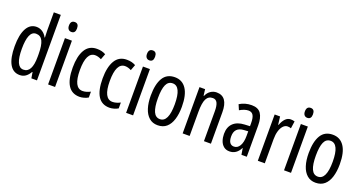

<svg xmlns="http://www.w3.org/2000/svg" viewBox="-41 -1422 3937 2093"><g transform="rotate(20 1927.5 -375.0)"><path d="M199 10Q122 10 82 -61Q42 -132 42 -268Q42 -402 82 -474.5Q122 -547 196 -547Q233 -547 264.5 -526.5Q296 -506 316 -468H320Q317 -513 317 -542V-760H398V0H333L322 -68H317Q295 -30 266.5 -10Q238 10 199 10ZM218 -59Q317 -59 317 -244V-274Q317 -378 293 -426.5Q269 -475 216 -475Q169 -475 147 -422Q125 -369 125 -268Q125 -59 218 -59Z M569 -739Q615 -739 615 -681Q615 -624 569 -624Q547 -624 534 -639Q521 -654 521 -681Q521 -739 569 -739ZM608 -537V0H527V-537Z M894 10Q716 10 716 -265Q716 -397 760.5 -472Q805 -547 896 -547Q928 -547 953 -540.5Q978 -534 999 -522L974 -455Q936 -475 902 -475Q799 -475 799 -266Q799 -61 903 -61Q925 -61 947.5 -67.5Q970 -74 993 -86V-18Q972 -5 944.5 2.5Q917 10 894 10Z M1241 10Q1063 10 1063 -265Q1063 -397 1107.5 -472Q1152 -547 1243 -547Q1275 -547 1300 -540.5Q1325 -534 1346 -522L1321 -455Q1283 -475 1249 -475Q1146 -475 1146 -266Q1146 -61 1250 -61Q1272 -61 1294.5 -67.5Q1317 -74 1340 -86V-18Q1319 -5 1291.5 2.5Q1264 10 1241 10Z M1474 -739Q1520 -739 1520 -681Q1520 -624 1474 -624Q1452 -624 1439 -639Q1426 -654 1426 -681Q1426 -739 1474 -739ZM1513 -537V0H1432V-537Z M1981 -269Q1981 -186 1961.5 -123Q1942 -60 1902 -25Q1862 10 1799 10Q1740 10 1700 -25Q1660 -60 1640 -122.5Q1620 -185 1620 -269Q1620 -402 1664 -474.5Q1708 -547 1801 -547Q1887 -547 1934 -476.5Q1981 -406 1981 -269ZM1703 -269Q1703 -166 1726.5 -113.5Q1750 -61 1801 -61Q1899 -61 1899 -269Q1899 -476 1801 -476Q1749 -476 1726 -424.5Q1703 -373 1703 -269Z M2285 -547Q2416 -547 2416 -364V0H2335V-348Q2335 -411 2319 -443Q2303 -475 2267 -475Q2215 -475 2192 -429Q2169 -383 2169 -279V0H2088V-537H2153L2162 -464H2167Q2184 -504 2215.5 -525.5Q2247 -547 2285 -547Z M2692 -547Q2768 -547 2800 -499Q2832 -451 2832 -362V0H2770L2758 -74H2756Q2714 10 2633 10Q2592 10 2565 -12.5Q2538 -35 2525.5 -71.5Q2513 -108 2513 -150Q2513 -230 2559 -274Q2605 -318 2690 -322L2751 -325V-360Q2751 -422 2734 -451Q2717 -480 2679 -480Q2635 -480 2578 -447L2552 -508Q2615 -547 2692 -547ZM2704 -263Q2596 -257 2596 -152Q2596 -103 2613 -79.5Q2630 -56 2661 -56Q2703 -56 2727.5 -97.5Q2752 -139 2752 -212V-266Z M3144 -547Q3168 -547 3190 -540L3178 -456Q3161 -463 3138 -463Q3110 -463 3087.5 -439Q3065 -415 3053 -374Q3041 -333 3041 -280V0H2960V-537H3023L3034 -445H3039Q3056 -492 3082.5 -519.5Q3109 -547 3144 -547Z M3306 -739Q3352 -739 3352 -681Q3352 -624 3306 -624Q3284 -624 3271 -639Q3258 -654 3258 -681Q3258 -739 3306 -739ZM3345 -537V0H3264V-537Z M3813 -269Q3813 -186 3793.5 -123Q3774 -60 3734 -25Q3694 10 3631 10Q3572 10 3532 -25Q3492 -60 3472 -122.5Q3452 -185 3452 -269Q3452 -402 3496 -474.5Q3540 -547 3633 -547Q3719 -547 3766 -476.5Q3813 -406 3813 -269ZM3535 -269Q3535 -166 3558.5 -113.5Q3582 -61 3633 -61Q3731 -61 3731 -269Q3731 -476 3633 -476Q3581 -476 3558 -424.5Q3535 -373 3535 -269Z"/></g></svg>

Font: Noto Sans Georgian ExtraCondensed
Style: Regular
Weight: 400
Width: 2
Designer: Monotype Design Team, Akaki Razmadze
Foundry: Google LLC
Version: Version 2.005; ttfautohint (v1.8.4.7-5d5b)